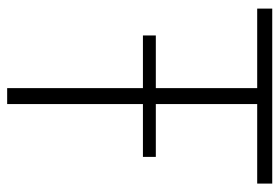

<svg xmlns="http://www.w3.org/2000/svg" viewBox="-142 -638 780 536"><g transform="rotate(90 248.0 -370.0)"><path d="M492.5 -698H270.5V-415H418V-379H270.5V0H226V-379H79V-415H226V-698H4V-740H492.5Z"/></g></svg>

Font: Encode Sans Condensed ExLight
Style: Regular
Weight: 275
Width: 3
Designer: Multiple Designers
Foundry: Impallari Type
Version: Version 2.000